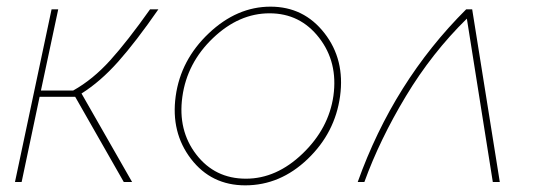

<svg xmlns="http://www.w3.org/2000/svg" viewBox="-20 -547 1607 577"><path d="M25 0 135 -519H155L103 -275H200Q259 -308 311 -365.5Q363 -423 431 -519H456Q388 -421 335 -361.5Q282 -302 225 -266L377 0H352L206 -256H99L45 0Z M717 10Q615 10 554 -69.5Q493 -149 508 -258Q523 -367 607.5 -447Q692 -527 793 -527Q893 -527 955 -447.5Q1017 -368 1002 -258Q987 -148 904.5 -69Q822 10 717 10ZM719 -10Q811 -10 889.5 -85.5Q968 -161 982 -259Q996 -360 939 -433.5Q882 -507 790 -507Q698 -507 620 -432.5Q542 -358 528 -256Q514 -155 570 -82.5Q626 -10 719 -10Z M1055 0Q1163 -302 1381 -519H1399L1482 0H1461L1383 -491Q1278 -388 1199.5 -257.5Q1121 -127 1075 0Z"/></svg>

Font: Raleway-v4020 Thin
Style: Italic
Weight: 250
Italic angle: -12°
Designer: Matt McInerney, Pablo Impallari, Rodrigo Fuenzalida
Foundry: Matt McInerney, Pablo Impallari, Rodrigo Fuenzalida
Version: Version 4.020;PS 004.020;hotconv 1.0.88;makeotf.lib2.5.64775